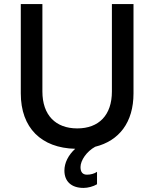

<svg xmlns="http://www.w3.org/2000/svg" viewBox="-20 -720 757 942"><path d="M390 202C411 202 438 195 456 184V123C443 132 425 137 407 137C387 137 375 126 375 100C375 67 405 23 447 0C564 -29 635 -119 635 -262V-700H529V-271C529 -155 465 -90 359 -90C253 -90 188 -155 188 -271V-700H82V-262C82 -92 183 6 349 10C315 41 296 79 296 117C296 169 329 202 390 202Z"/></svg>

Font: Fixel Display Medium
Style: Regular
Weight: 500
Designer: AlfaBravo + MacPaw
Foundry: Kyrylo Tkachov, Marchela Mozhyna, Serhii Makarenko, Maria Weinstein, Zakhar Kryvoshyya
Version: Version 1.211